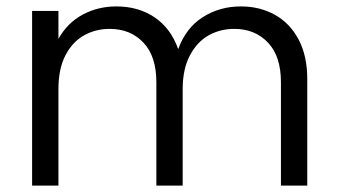

<svg xmlns="http://www.w3.org/2000/svg" viewBox="-20 -588 1051 598"><path d="M937 -342V-10H855V-332Q855 -413 814.5 -455.5Q774 -498 710 -498H709Q666 -498 630 -478Q594 -458 571.5 -415.5Q549 -373 549 -311V-10H467V-332Q467 -413 426.5 -455.5Q386 -498 322 -498H321Q278 -498 242 -478Q206 -458 184 -416Q162 -374 162 -311V-10H80V-554H162V-467Q190 -517 237.5 -542.5Q285 -568 343 -568Q411 -568 461.5 -534Q512 -500 535 -435Q559 -501 611.5 -534.5Q664 -568 730 -568H731Q789 -568 836 -542Q883 -516 910 -465Q937 -414 937 -342Z"/></svg>

Font: Kakao Big Sans
Style: Regular
Weight: 400
Designer: Park Young-rak; Lee Sang-min; Kim Jung-jin; Min Bon; Park Min-gyu;
Foundry: Kakao Corporation
Version: Version 2.003